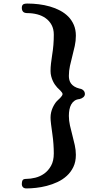

<svg xmlns="http://www.w3.org/2000/svg" viewBox="-20 -867 594 1070"><path d="M453.1 -342.8Q453.1 -333 444.6 -325.4Q436 -317.9 423.3 -314.9Q406.7 -313.5 395.5 -305.7Q384.3 -297.9 377.2 -285.4Q370.1 -272.9 366.9 -256.3Q363.8 -239.7 363.8 -221.2Q363.8 -194.8 369.9 -167.7Q376 -140.6 383.3 -113.3Q390.6 -85.9 396.7 -58.3Q402.8 -30.8 402.8 -3.9Q402.8 34.7 388.9 63.5Q375 92.3 352.3 113Q329.6 133.8 300.3 147.5Q271 161.1 240.5 168.9Q210 176.8 180.4 179.9Q150.9 183.1 127.4 183.1Q114.7 183.1 108.2 176.5Q101.6 169.9 101.6 158.2Q101.6 144.5 106 137.2Q110.4 129.9 127.4 129.9Q149.9 129.9 176.8 123.3Q203.6 116.7 226.3 100.6Q249 84.5 264.4 57.1Q279.8 29.8 279.8 -12.2Q279.8 -36.6 277.8 -64.5Q275.9 -92.3 272 -118.7Q267.6 -150.4 264.6 -173.8Q261.7 -197.3 261.7 -211.9Q261.7 -227.1 264.9 -240.7Q268.1 -254.4 273.2 -265.9Q278.3 -277.3 284.2 -286.6Q290 -295.9 295.4 -301.8Q298.3 -305.2 304 -310.3Q309.6 -315.4 315.2 -321Q320.8 -326.7 324.7 -332.5Q328.6 -338.4 328.6 -342.8Q328.6 -346.7 325.2 -351.6Q321.8 -356.4 316.9 -361.6Q312 -366.7 307.1 -371.3Q302.2 -376 298.8 -379.4Q293 -385.7 286.4 -395Q279.8 -404.3 274.4 -416Q269 -427.7 265.4 -441.7Q261.7 -455.6 261.7 -471.2Q261.7 -492.7 264.2 -513.4Q266.6 -534.2 270 -556.2Q275.4 -588.9 277.6 -616.9Q279.8 -645 279.8 -673.8Q279.8 -705.6 267.3 -728.3Q254.9 -751 234.4 -765.6Q213.9 -780.3 187.5 -787.1Q161.1 -793.9 133.3 -793.9Q115.7 -793.9 108.6 -801.8Q101.6 -809.6 101.6 -823.2Q101.6 -835.4 107.7 -841.3Q113.8 -847.2 133.3 -847.2Q164.1 -847.2 196 -843.3Q228 -839.4 258.1 -830.8Q288.1 -822.3 314.5 -808.3Q340.8 -794.4 360.4 -774.7Q379.9 -754.9 391.4 -728.3Q402.8 -701.7 402.8 -668Q402.8 -639.2 396.7 -611.1Q390.6 -583 383.3 -555.4Q376 -527.8 369.9 -500Q363.8 -472.2 363.8 -443.8Q363.8 -432.6 366.5 -421.6Q369.1 -410.6 376 -401.4Q382.8 -392.1 394.5 -384.8Q406.2 -377.4 424.3 -373Q436 -371.6 444.6 -363.5Q453.1 -355.5 453.1 -342.8Z"/></svg>

Font: Cardo
Style: Bold
Weight: 700
Designer: David J. Perry
Foundry: David J. Perry
Version: Version 1.0011